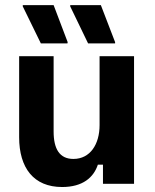

<svg xmlns="http://www.w3.org/2000/svg" viewBox="-20 -720 607 752"><path d="M244.2 -550 245 -555 190 -700H69.2V-695L140 -550ZM430.8 -550V-555L375 -700H255V-695L325 -550ZM223.3 12.5C304.2 12.5 346.7 -25 363.3 -75H383.3V0H505V-500H370V-230C370 -155 333.3 -97.5 267.5 -97.5C213.3 -97.5 190 -136.7 190 -205V-500H55V-182.5C55 -62.5 111.7 12.5 223.3 12.5Z"/></svg>

Font: Familjen Grotesk
Style: Bold
Weight: 700
Designer: Anders Wikstroem, Jonas Baeckman, Matilda Gysing, Kristian Moeller
Foundry: Familjen STHLM AB
Version: Version 2.000